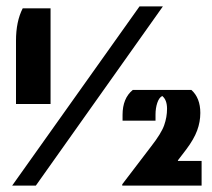

<svg xmlns="http://www.w3.org/2000/svg" viewBox="-20 -580 662 600"><path d="M30 -255V-453Q30 -513 51 -554H138V-255ZM18 0 416 -560H489L92 0ZM578 -299Q606 -274 606 -227Q606 -199 596 -172Q586 -145 562 -113L536 -79V-77H610V0H362V-4L452 -122Q484 -163 493 -188.5Q502 -214 502 -240Q502 -268 487 -280Q477 -275 471.5 -258.5Q466 -242 466 -222V-203H363V-221Q363 -273 395 -299Z"/></svg>

Font: Tac One
Style: Regular
Weight: 400
Designer: Oluseyi Olusanya, David Udoh, Eyiyemi Adegbite, Mirko Velimirović
Version: Version 1.003; ttfautohint (v1.8.4.7-5d5b)